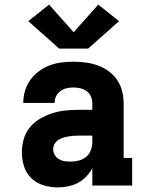

<svg xmlns="http://www.w3.org/2000/svg" viewBox="-20 -806 640 834"><path d="M231 8Q200 8 169.5 -1Q139 -10 116.5 -31.5Q94 -53 84.5 -83Q75 -113 75 -144Q75 -173 83 -201.5Q91 -230 109.5 -252.5Q128 -275 153.5 -290Q179 -305 207 -314Q235 -323 264 -326Q293 -329 322 -329H381V-357Q381 -372 375 -386.5Q369 -401 356.5 -410Q344 -419 329 -422.5Q314 -426 298 -426Q283 -426 268.5 -422.5Q254 -419 242 -410Q230 -401 223.5 -387.5Q217 -374 217 -359H81Q81 -385 88.5 -411Q96 -437 111.5 -458.5Q127 -480 148.5 -496Q170 -512 194.5 -521.5Q219 -531 245.5 -534.5Q272 -538 298 -538Q325 -538 352 -534.5Q379 -531 404 -522Q429 -513 451.5 -497Q474 -481 489 -458.5Q504 -436 510.5 -410Q517 -384 517 -357V-120H554V0H381V-75Q370 -55 354 -38.5Q338 -22 318 -11.5Q298 -1 275.5 3.5Q253 8 231 8ZM286 -104Q304 -104 322 -108.5Q340 -113 354 -124.5Q368 -136 374.5 -153.5Q381 -171 381 -189V-217H322Q310 -217 298.5 -216Q287 -215 275.5 -213Q264 -211 253 -207.5Q242 -204 232.5 -197.5Q223 -191 217 -180.5Q211 -170 211 -159Q211 -145 217.5 -133.5Q224 -122 235.5 -115Q247 -108 260 -106Q273 -104 286 -104ZM237 -595 103 -714 193 -786 300 -666 407 -786 497 -714 363 -595Z"/></svg>

Font: Iosevka Curly Slab HvEx
Style: Regular
Weight: 900
Width: 7
Monospace: yes
Designer: Belleve Invis
Foundry: Belleve Invis
Version: Version 11.1.0; ttfautohint (v1.8.3)